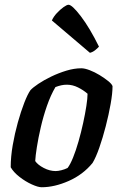

<svg xmlns="http://www.w3.org/2000/svg" viewBox="-20 -787 513 807"><path d="M155 0Q140 0 113.5 -12Q87 -24 62 -43.5Q37 -63 25 -84Q25 -128 33.5 -177Q42 -226 55 -272.5Q68 -319 82 -355Q96 -391 108 -408Q118 -419 141 -434.5Q164 -450 195 -465Q226 -480 259 -490Q292 -500 322 -500Q336 -500 357 -492Q378 -484 398.5 -471.5Q419 -459 434.5 -446.5Q450 -434 453 -425Q453 -395 445 -350Q437 -305 424.5 -256.5Q412 -208 397.5 -166.5Q383 -125 369 -102Q329 -53 269 -26.5Q209 0 155 0ZM214 -68Q224 -68 238 -71.5Q252 -75 264 -81Q275 -95 287 -124.5Q299 -154 310 -192.5Q321 -231 329.5 -270Q338 -309 343 -341.5Q348 -374 348 -393Q331 -408 308 -419.5Q285 -431 261 -431Q249 -431 237.5 -428.5Q226 -426 213 -421Q193 -387 177.5 -342.5Q162 -298 151.5 -252.5Q141 -207 135 -169Q129 -131 128 -110Q139 -94 164 -81Q189 -68 214 -68ZM358 -565 198 -701Q205 -717 219 -732Q233 -747 247 -757Q261 -767 268 -767Q283 -767 320 -718.5Q357 -670 396 -591Q391 -585 380.5 -576.5Q370 -568 358 -565Z"/></svg>

Font: Texturina SemiBold
Style: Italic
Weight: 600
Italic angle: -11°
Designer: Guillermo Torres Carreño
Foundry: Omnibus-Type
Version: Version 1.002; ttfautohint (v1.8.3)